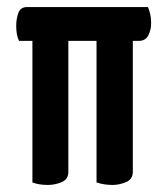

<svg xmlns="http://www.w3.org/2000/svg" viewBox="-20 -520 475 545"><path d="M300 5Q289 5 278 3.5Q267 2 254 -2V-416Q254 -445 281 -455Q308 -465 357 -450V-32Q357 -11 337.5 -3Q318 5 300 5ZM116 5Q91 5 72 -2V-416Q72 -445 98.5 -455Q125 -465 174 -450V-32Q174 -11 155 -3Q136 5 116 5ZM34 -404Q30 -412 28 -422.5Q26 -433 26 -447Q26 -466 32 -483Q38 -500 57 -500H400Q409 -479 409 -455Q409 -435 401 -419.5Q393 -404 374 -404Z"/></svg>

Font: Yanone Kaffeesatz SemiBold
Style: Regular
Weight: 600
Designer: Yanone (Cyrillic: Daniel Pouzeot, Huerta Tipografica, and Cyreal)
Foundry: Yanone
Version: Version 2.003